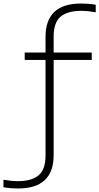

<svg xmlns="http://www.w3.org/2000/svg" viewBox="-128 -838 563 1088"><path d="M-25.5 230Q-45 230 -65.8 228.5Q-86.5 227 -108.5 223V180.5Q-81.5 185 -63 186.8Q-44.5 188.5 -26 188.5Q52 188.5 91 155.2Q130 122 130 44V-498.5H12V-540.5H130V-629Q130 -818 331.5 -818Q351 -818 371.8 -816.5Q392.5 -815 414.5 -811V-768.5Q387.5 -773 369 -774.8Q350.5 -776.5 332 -776.5Q254 -776.5 215 -743.2Q176 -710 176 -632V-540.5H392V-498.5H176V41Q176 230 -25.5 230Z"/></svg>

Font: Encode Sans Exp XLt
Style: Regular
Weight: 200
Width: 7
Designer: Multiple Designers
Foundry: Impallari Type
Version: Version 3.002; ttfautohint (v1.8.3) -l 8 -r 50 -G 200 -x 14 